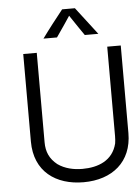

<svg xmlns="http://www.w3.org/2000/svg" viewBox="-60 -939 727 994"><g transform="rotate(-5 303.5 -442.5)"><path d="M334 -856.4C370.1 -802.7 393.6 -767.6 406.2 -750H476.6C458 -774.4 440.4 -797.9 421.9 -821.3C403.3 -845.7 384.8 -869.1 367.2 -892.6H300.8C263.7 -845.7 226.6 -798.8 191.4 -750H261.7C297.9 -802.7 322.3 -837.9 334 -856.4ZM586.9 -224.6V-679.7H516.6V-214.8C516.6 -201.2 515.6 -188.5 513.7 -176.8C492.2 -89.8 416 -60.5 334 -60.5C289.1 -60.5 243.2 -70.3 206.1 -96.7C167 -127.9 150.4 -165 150.4 -214.8V-679.7H80.1V-224.6C80.1 -68.4 190.4 8.8 334 8.8C483.4 8.8 586.9 -75.2 586.9 -224.6Z"/></g></svg>

Font: My Font
Style: Regular
Weight: 400
Designer: Alfredo Marco Pradil
Version: Version 0.001